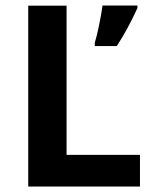

<svg xmlns="http://www.w3.org/2000/svg" viewBox="-20 -684 565 704"><path d="M83.5 0V-663.1H224.1V-116.2H493.2V0ZM327.6 -527.3Q334.5 -549.3 343.3 -592Q352.1 -634.8 356 -663.6H483.9V-654.3Q447.3 -574.7 408.2 -515.1H327.6Z"/></svg>

Font: Bpm'online Open Sans
Style: Bold
Weight: 700
Foundry: Ascender Corporation
Version: Version 1.10